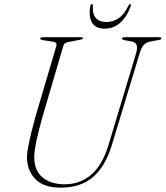

<svg xmlns="http://www.w3.org/2000/svg" viewBox="-20 -876 783 908"><path d="M493 -190 624 -625.5Q631 -650.5 625.8 -663.8Q620.5 -677 599.5 -680.5L571 -685.5Q556.5 -689 556.5 -693.5Q556.5 -700 569 -700H734Q743 -700 743 -695Q743 -692 740.8 -690.2Q738.5 -688.5 729 -686.5L693 -680Q673.5 -676.5 661.2 -664.8Q649 -653 640.5 -624L509.5 -191.5Q479 -90.5 420.8 -39.5Q362.5 11.5 267 11.5Q185 11.5 145.8 -30.5Q106.5 -72.5 107.5 -137.5Q108 -154.5 114 -185.5Q120 -216.5 129 -252.8Q138 -289 147 -322L246 -657Q252 -676 230.5 -679L183.5 -686Q170 -688 170 -694Q170 -700 184.5 -700H363.5Q372.5 -700 372.5 -695.5Q372.5 -690.5 356 -687.5L304.5 -677.5Q294.5 -676 288 -671.5Q281.5 -667 278.5 -655.5L180 -320Q161.5 -253.5 152.2 -209.5Q143 -165.5 142 -136.5Q141 -71.5 180 -38Q219 -4.5 286 -4.5Q358 -4.5 411 -49.5Q464 -94.5 493 -190ZM483.5 -772Q515 -772 541.2 -789.8Q567.5 -807.5 587.5 -849.5Q591 -856.5 595.5 -856.5Q600.5 -856.5 598.5 -848.5Q583 -801 551 -770.8Q519 -740.5 475 -740.5Q430.5 -740.5 414.2 -770.8Q398 -801 407.5 -848.5Q408.5 -856.5 414 -856.5Q419 -856.5 419 -849.5Q417 -807.5 434.2 -789.8Q451.5 -772 483.5 -772Z"/></svg>

Font: Fraunces 72pt Thin
Style: Italic
Weight: 100
Italic angle: -16°
Version: Version 1.000;[b76b70a41]